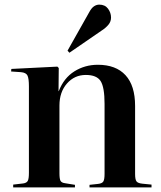

<svg xmlns="http://www.w3.org/2000/svg" viewBox="-20 -810 695 830"><path d="M37 0V-12L80 -17Q95 -19 100 -28Q105 -37 105 -63V-437Q105 -470 99 -483Q93 -496 71 -498L28 -501L29 -512L228 -522L234 -516L233 -416H234Q256 -473 301.5 -501.5Q347 -530 403 -530Q481 -530 522.5 -485Q564 -440 564 -352V-58Q564 -34 570 -26Q576 -18 595 -16L635 -12V0H367V-11L404 -15Q422 -17 427 -26Q432 -35 432 -58V-361Q432 -433 415 -459.5Q398 -486 351 -486Q302 -486 269.5 -449Q237 -412 237 -354V-61Q237 -37 241.5 -28.5Q246 -20 261 -18L304 -11V0ZM280 -582 272 -591 365 -756Q375 -775 386 -782.5Q397 -790 409 -790Q434 -790 447 -772.5Q460 -755 460 -734Q460 -717 449 -703.5Q438 -690 421 -679Z"/></svg>

Font: Literata 72pt SemiBold
Style: Regular
Weight: 600
Designer: Latin by Veronika Burian and Jose Scaglione. Greek by Irene Vlachou. Cyrillic by Vera Evstafieva.
Foundry: TypeTogether
Version: Version 3.002